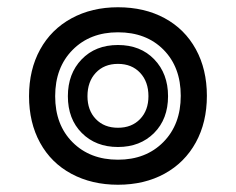

<svg xmlns="http://www.w3.org/2000/svg" viewBox="-20 -499 650 529"><path d="M60 -234Q60 -307 90.5 -362.5Q121 -418 177 -448.5Q233 -479 305 -479Q378 -479 433.5 -449Q489 -419 519.5 -363.5Q550 -308 550 -235Q550 -162 519.5 -106.5Q489 -51 433.5 -20.5Q378 10 305 10Q233 10 177 -20Q121 -50 90.5 -105.5Q60 -161 60 -234ZM478 -235Q478 -314 430.5 -362Q383 -410 305 -410Q228 -410 180 -361.5Q132 -313 132 -234Q132 -155 180 -107Q228 -59 305 -59Q382 -59 430 -107.5Q478 -156 478 -235ZM167 -234Q167 -296 205 -335.5Q243 -375 305 -375Q367 -375 405 -335.5Q443 -296 443 -234Q443 -171 404.5 -132.5Q366 -94 305 -94Q244 -94 205.5 -132.5Q167 -171 167 -234ZM389 -234Q389 -274 366 -298.5Q343 -323 305 -323Q267 -323 244 -298.5Q221 -274 221 -234Q221 -195 244 -171Q267 -147 305 -147Q343 -147 366 -171Q389 -195 389 -234Z"/></svg>

Font: KoHo
Style: Bold
Weight: 700
Designer: Cadson Demak & Katatrad Team
Foundry: Cadson Demak Co.,Ltd.
Version: Version 1.000; ttfautohint (v1.6)